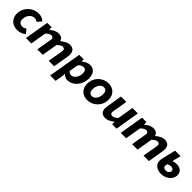

<svg xmlns="http://www.w3.org/2000/svg" viewBox="423 -2215 4067 4067"><g transform="rotate(45 2457.0 -181.0)"><path d="M36 -231Q36 -319 80 -394.5Q124 -470 200.5 -515Q277 -560 369 -560Q422 -560 465 -541Q508 -522 535 -493L452 -400Q431 -417 412 -424Q393 -431 367 -431Q322 -431 284 -403.5Q246 -376 224 -329.5Q202 -283 202 -229Q202 -173 231 -144.5Q260 -116 311 -116Q358 -116 406 -149L479 -58Q441 -24 393.5 -5.5Q346 13 282 13Q214 13 158 -15.5Q102 -44 69 -99Q36 -154 36 -231Z M631 -547H763V-475H769Q872 -560 956 -560Q1019 -560 1052 -536Q1085 -512 1100 -466Q1210 -560 1298 -560Q1447 -560 1447 -406Q1447 -377 1441 -341L1384 0H1220L1276 -320Q1282 -354 1282 -366Q1282 -395 1265 -409Q1248 -423 1217 -423Q1174 -423 1102 -356L1042 0H879L933 -320L937 -342Q941 -362 941 -368Q941 -395 924 -409Q907 -423 877 -423Q832 -423 761 -356L701 0H539Z M1589 -547H1721L1725 -486H1729Q1773 -522 1819 -541Q1865 -560 1909 -560Q1991 -560 2040 -502.5Q2089 -445 2089 -337Q2089 -241 2047 -160.5Q2005 -80 1935.5 -33.5Q1866 13 1787 13Q1749 13 1716 -4Q1683 -21 1662 -49H1660L1649 56L1624 198H1462ZM1921 -323Q1921 -379 1900.5 -404Q1880 -429 1845 -429Q1813 -429 1780 -413.5Q1747 -398 1722 -363L1688 -165Q1703 -141 1724.5 -129.5Q1746 -118 1770 -118Q1810 -118 1844.5 -145Q1879 -172 1900 -219Q1921 -266 1921 -323Z M2139 -233Q2139 -329 2184.5 -403.5Q2230 -478 2303 -519Q2376 -560 2457 -560Q2527 -560 2582.5 -530.5Q2638 -501 2669.5 -445.5Q2701 -390 2701 -314Q2701 -218 2655.5 -143.5Q2610 -69 2537 -28Q2464 13 2383 13Q2313 13 2257.5 -16.5Q2202 -46 2170.5 -101.5Q2139 -157 2139 -233ZM2537 -315Q2537 -373 2513 -402Q2489 -431 2446 -431Q2407 -431 2374 -405Q2341 -379 2322 -333.5Q2303 -288 2303 -232Q2303 -174 2327 -145Q2351 -116 2395 -116Q2434 -116 2466.5 -142Q2499 -168 2518 -213.5Q2537 -259 2537 -315Z M2775 -141Q2775 -164 2782 -206L2838 -547H3000L2946 -227Q2943 -211 2941 -199.5Q2939 -188 2939 -179Q2939 -152 2956.5 -138Q2974 -124 3004 -124Q3031 -124 3059.5 -140.5Q3088 -157 3123 -191L3181 -547H3344L3254 0H3122L3121 -72H3116Q3072 -34 3022.5 -10.5Q2973 13 2924 13Q2775 13 2775 -141Z M3471 -547H3603V-475H3609Q3712 -560 3796 -560Q3859 -560 3892 -536Q3925 -512 3940 -466Q4050 -560 4138 -560Q4287 -560 4287 -406Q4287 -377 4281 -341L4224 0H4060L4116 -320Q4122 -354 4122 -366Q4122 -395 4105 -409Q4088 -423 4057 -423Q4014 -423 3942 -356L3882 0H3719L3773 -320L3777 -342Q3781 -362 3781 -368Q3781 -395 3764 -409Q3747 -423 3717 -423Q3672 -423 3601 -356L3541 0H3379Z M4377 -166Q4377 -207 4387 -247L4460 -547H4624L4575 -352Q4606 -362 4631 -366.5Q4656 -371 4688 -371Q4768 -371 4816 -329Q4864 -287 4864 -215Q4864 -153 4827.5 -101Q4791 -49 4729 -18Q4667 13 4592 13Q4495 13 4436 -36Q4377 -85 4377 -166ZM4714 -192Q4714 -221 4693 -236Q4672 -251 4636 -251Q4615 -251 4596 -247Q4577 -243 4550 -232Q4536 -198 4536 -175Q4536 -143 4558.5 -125.5Q4581 -108 4616 -108Q4655 -108 4684.5 -132.5Q4714 -157 4714 -192Z"/></g></svg>

Font: Nebula Sans Bold
Style: Regular
Weight: 700
Italic angle: -9°
Designer: Paul D. Hunt for Adobe (as Source Sans)
Foundry: Nebula Entertainment & Broadcasting LLC
Version: Version 1.010